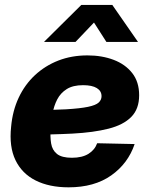

<svg xmlns="http://www.w3.org/2000/svg" viewBox="-20 -762 617 793"><path d="M263.2 11.7Q183.6 11.7 127.2 -16.6Q70.8 -44.9 43.9 -100.6Q17.1 -156.2 25.9 -238.3Q31.7 -304.2 57.1 -358.4Q82.5 -412.6 124.5 -451.7Q166.5 -490.7 221.2 -512Q275.9 -533.2 341.3 -533.2Q400.9 -533.2 449.2 -514.9Q497.6 -496.6 526.1 -460.2Q554.7 -423.8 554.7 -368.7Q554.7 -312 522.2 -279.1Q489.7 -246.1 428.2 -230.5Q366.7 -214.8 279.3 -210.2Q191.9 -205.6 81.5 -205.6L98.1 -307.1Q193.4 -307.1 252.4 -310.5Q311.5 -314 343.8 -320.8Q376 -327.6 387.7 -338.6Q399.4 -349.6 399.4 -364.7Q399.4 -386.2 379.9 -398.2Q360.4 -410.2 323.2 -410.2Q281.2 -410.2 255.6 -394Q230 -377.9 216.3 -351.3Q202.6 -324.7 197.3 -293.7Q191.9 -262.7 189.5 -232.9Q186.5 -197.3 191.2 -169.4Q195.8 -141.6 215.6 -126Q235.4 -110.4 276.9 -110.4Q319.3 -110.4 345.5 -126.7Q371.6 -143.1 381.3 -170.4L536.1 -167Q508.8 -86.4 439.2 -37.4Q369.6 11.7 263.2 11.7ZM292 -588.9H162.6V-589.8L315.9 -741.7H443.8L549.3 -589.8V-588.9H419.4L368.2 -668.9Z"/></svg>

Font: Inter 28pt ExtraBold
Style: Italic
Weight: 800
Italic angle: -9.3988°
Designer: Rasmus Andersson
Foundry: rsms
Version: Version 4.001;git-66647c0bb